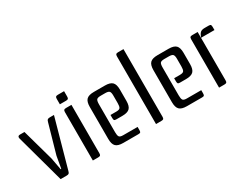

<svg xmlns="http://www.w3.org/2000/svg" viewBox="-69 -1178 2129 1656"><g transform="rotate(-30 995.5 -350.0)"><path d="M261 -27Q257 -11 250.5 -5.5Q244 0 228 0H168L36 -481Q30 -508 56 -508H101L189 -193L211 -74H217L238 -193L320 -481Q324 -497 331 -502.5Q338 -508 354 -508H395Z M485 -615Q485 -631 490.5 -636.5Q496 -642 512 -642H573V-589Q573 -573 567.5 -567.5Q562 -562 546 -562H485ZM569 -508V-27Q569 -11 563.5 -5.5Q558 0 542 0H489V-481Q489 -497 494.5 -502.5Q500 -508 516 -508Z M968 -58V-27Q968 -11 963.5 -5.5Q959 0 943 0H792Q740 0 718.5 -21.5Q697 -43 697 -95V-413Q697 -465 718.5 -486.5Q740 -508 792 -508H902Q954 -508 975.5 -486.5Q997 -465 997 -413V-301Q997 -249 975.5 -227.5Q954 -206 902 -206H842Q826 -206 821.5 -211.5Q817 -217 817 -233V-264H875Q906 -264 914 -277Q922 -290 922 -321V-398Q922 -429 912 -439.5Q902 -450 871 -450H828Q795 -450 786 -438.5Q777 -427 777 -393V-115Q777 -84 785 -71Q793 -58 824 -58Z M1198 -700V-27Q1198 -11 1192.5 -5.5Q1187 0 1171 0H1118V-673Q1118 -689 1123.5 -694.5Q1129 -700 1145 -700Z M1602 -58V-27Q1602 -11 1597.5 -5.5Q1593 0 1577 0H1426Q1374 0 1352.5 -21.5Q1331 -43 1331 -95V-413Q1331 -465 1352.5 -486.5Q1374 -508 1426 -508H1536Q1588 -508 1609.5 -486.5Q1631 -465 1631 -413V-301Q1631 -249 1609.5 -227.5Q1588 -206 1536 -206H1476Q1460 -206 1455.5 -211.5Q1451 -217 1451 -233V-264H1509Q1540 -264 1548 -277Q1556 -290 1556 -321V-398Q1556 -429 1546 -439.5Q1536 -450 1505 -450H1462Q1429 -450 1420 -438.5Q1411 -427 1411 -393V-115Q1411 -84 1419 -71Q1427 -58 1458 -58Z M1826 -450V-27Q1826 -11 1820.5 -5.5Q1815 0 1799 0H1746V-481Q1746 -497 1751.5 -502.5Q1757 -508 1773 -508H1826V-450Q1839 -484 1853 -496Q1867 -508 1896 -508H1935Q1951 -508 1955.5 -502.5Q1960 -497 1960 -481V-450Z"/></g></svg>

Font: Rationale
Style: Regular
Weight: 400
Designer: Cyreal (www.cyreal.org)
Foundry: Cyreal (www.cyreal.org)
Version: Version 1.011